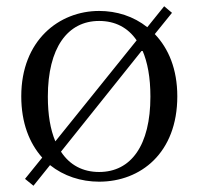

<svg xmlns="http://www.w3.org/2000/svg" viewBox="-20 -566 636 614"><path d="M297 15C430 15 547 -77 547 -258C547 -345 519 -411 475 -457L530 -525L505 -546L451 -479C407 -514 353 -531 297 -531C169 -531 48 -437 48 -258C48 -173 74 -108 115 -62L60 6L87 28L140 -38C184 -3 239 15 297 15ZM157 -114C141 -152 133 -199 133 -257C133 -413 196 -499 297 -499C348 -499 389 -478 417 -437ZM297 -16C245 -16 203 -38 175 -81L435 -406C452 -367 461 -318 461 -257C461 -101 399 -16 297 -16Z"/></svg>

Font: Source Han Serif CN
Style: Regular
Weight: 400
Designer: Ryoko NISHIZUKA 西塚涼子 (kana & ideographs); Frank Grießhammer (Latin, Greek & Cyrillic); Wenlong ZHANG 张文龙 (bopomofo); San
Foundry: Adobe
Version: Version 2.003;hotconv 1.1.1;makeotfexe 2.6.0